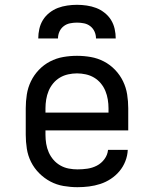

<svg xmlns="http://www.w3.org/2000/svg" viewBox="-20 -770 640 798"><path d="M302 8Q273 8 244 3Q215 -2 189.5 -15.5Q164 -29 143 -50Q122 -71 109 -97Q96 -123 91.5 -152Q87 -181 87 -210V-320Q87 -349 91.5 -377.5Q96 -406 108.5 -432Q121 -458 141.5 -479.5Q162 -501 188 -514.5Q214 -528 242.5 -533Q271 -538 300 -538Q329 -538 357.5 -533Q386 -528 412 -514.5Q438 -501 458.5 -479.5Q479 -458 491.5 -432Q504 -406 508.5 -377.5Q513 -349 513 -320V-228H169V-210Q169 -191 172 -172.5Q175 -154 182.5 -137Q190 -120 202 -106Q214 -92 230.5 -82.5Q247 -73 265.5 -69.5Q284 -66 302 -66Q323 -66 343.5 -69Q364 -72 382.5 -81.5Q401 -91 414 -108.5Q427 -126 429 -147H511Q510 -123 501 -100Q492 -77 476.5 -58.5Q461 -40 440.5 -26.5Q420 -13 397 -5.5Q374 2 350 5Q326 8 302 8ZM431 -302V-320Q431 -338 428 -356.5Q425 -375 418 -392Q411 -409 399 -423.5Q387 -438 371 -447.5Q355 -457 336.5 -461Q318 -465 300 -465Q282 -465 263.5 -461Q245 -457 229 -447.5Q213 -438 201 -423.5Q189 -409 182 -392Q175 -375 172 -356.5Q169 -338 169 -320V-302ZM139 -610Q139 -630 143.5 -650Q148 -670 158.5 -687Q169 -704 185.5 -717Q202 -730 220.5 -737Q239 -744 259.5 -747Q280 -750 300 -750Q320 -750 340.5 -747Q361 -744 379.5 -737Q398 -730 414.5 -717Q431 -704 441.5 -687Q452 -670 456.5 -650Q461 -630 461 -610H379Q379 -625 373 -638.5Q367 -652 355.5 -661Q344 -670 329.5 -673Q315 -676 300 -676Q285 -676 270.5 -673Q256 -670 244.5 -661Q233 -652 227 -638.5Q221 -625 221 -610Z"/></svg>

Font: Iosevka Curly Slab Extended
Style: Regular
Weight: 400
Width: 7
Monospace: yes
Designer: Belleve Invis
Foundry: Belleve Invis
Version: Version 11.1.0; ttfautohint (v1.8.3)